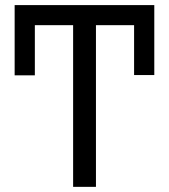

<svg xmlns="http://www.w3.org/2000/svg" viewBox="-20 -726 655 746"><path d="M36.9 -706.2H579.5V-434.4H501V-628.2H352.8V0H264.1V-628.2H115.4V-433.3H36.9Z"/></svg>

Font: Fira Code Fixed
Style: Regular
Weight: 400
Monospace: yes
Designer: Carrois Corporate, Edenspiekermann AG, Nikita Prokopov
Foundry: Carrois Corporate, Edenspiekermann AG, Nikita Prokopov
Version: Version 5.002